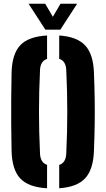

<svg xmlns="http://www.w3.org/2000/svg" viewBox="-20 -999 568 1028"><path d="M232 9Q132.5 3.5 88.5 -43.5Q44.5 -90.5 42 -191Q40.5 -266 40 -333.2Q39.5 -400.5 40 -467.8Q40.5 -535 42 -610Q44.5 -710 88.5 -756.8Q132.5 -803.5 232 -809V-683.5Q194.5 -672 194 -618Q183.5 -400.5 194 -183Q194.5 -128 232 -116.5ZM297 9V-116Q334.5 -127.5 335 -183Q345.5 -400.5 335 -618Q334.5 -672.5 297 -684V-809Q392.5 -802.5 436 -755.8Q479.5 -709 483 -610Q486 -534.5 487 -467Q488 -399.5 487 -332.5Q486 -265.5 483 -191Q479.5 -91.5 436 -44.5Q392.5 2.5 297 9ZM223 -840 133 -979H222L263 -909L304 -979H393L303 -840Z"/></svg>

Font: Big Shoulders Stencil Text Black
Style: Regular
Weight: 900
Designer: Patric King
Foundry: XO Type Co
Version: Version 1.000